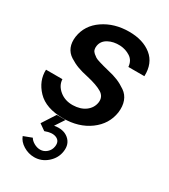

<svg xmlns="http://www.w3.org/2000/svg" viewBox="-199 -651 882 1005"><g transform="rotate(30 241.5 -149.0)"><path d="M204.1 7.8Q100.1 7.8 48.6 -46.1Q-2.9 -100.1 0 -168H99.1Q101.1 -129.9 134 -103Q167 -76.2 213.9 -77.1Q259.8 -78.1 289.3 -100.1Q318.8 -122.1 324.2 -157.2Q329.1 -193.4 298.6 -212.2Q268.1 -231 206.1 -245.1Q168.9 -252.9 143.1 -262.5Q117.2 -272 91.1 -288.6Q64.9 -305.2 54 -332Q43 -358.9 47.9 -395Q59.1 -469.2 124.5 -513.7Q189.9 -558.1 278.8 -558.1Q362.8 -558.1 414.3 -516.6Q465.8 -475.1 462.9 -396H366.2Q363.3 -433.1 335.7 -451.2Q308.1 -469.2 273.9 -471.2Q232.9 -473.1 202.4 -456.5Q171.9 -439.9 167 -408.2Q165 -395 168 -385Q170.9 -375 180.4 -366.9Q189.9 -358.9 197.5 -354Q205.1 -349.1 223.6 -343.5Q242.2 -337.9 251.7 -335.4Q261.2 -333 284.2 -327.1Q319.3 -319.3 345.2 -308.6Q371.1 -297.9 397 -280Q422.9 -262.2 433.8 -232.7Q444.8 -203.1 439.9 -164.1Q428.7 -87.9 363.5 -40Q298.3 7.8 204.1 7.8ZM220.2 8.8 183.1 64.9Q236.3 55.2 268.6 82Q300.8 108.9 293.9 155.8Q288.1 198.7 253.7 229.2Q219.2 259.8 174.8 259.8Q139.6 259.8 108.9 241Q78.1 222.2 67.9 193.8L118.2 174.8Q126 189 144.5 199.5Q163.1 210 182.1 210Q204.1 210 221.4 194.6Q238.8 179.2 242.2 155.8Q247.1 122.6 220.9 110.8Q194.8 99.1 152.8 115.2L115.2 88.9L167 8.8Z"/></g></svg>

Font: Oakes Grotesk
Style: Medium Italic
Weight: 500
Designer: Samuel Oakes
Foundry: Samuel Oakes
Version: Version 1.0 | wf-rip DC20170320